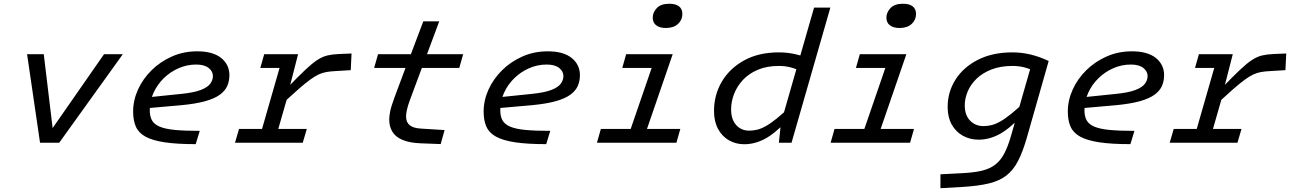

<svg xmlns="http://www.w3.org/2000/svg" viewBox="-20 -750 6794 1009"><path d="M526.8 -465.3H625.5L291.3 0H217.1L221 -25.9ZM122.3 -465.3H210L262.7 -25.9L261 0H190.4Z M1010.9 -410.8Q962.7 -410.8 918.8 -391.6Q875 -372.4 840.8 -339.1Q806.7 -305.8 786.9 -262.5Q767 -219.1 767 -170.8Q767 -138.7 778.7 -117.6Q790.3 -96.5 819.5 -84.3Q848.7 -72 899.8 -67.1Q950.9 -62.3 1029.8 -62.3L1008.5 7.5Q909.6 7.5 845.4 -2.1Q781.3 -11.8 744.8 -31.8Q708.3 -51.9 694 -84.5Q679.6 -117 679.6 -163.3Q679.6 -222.7 705.1 -279.1Q730.6 -335.4 776.6 -380.9Q822.6 -426.3 883.8 -453.3Q944.9 -480.3 1016.4 -480.3Q1098.7 -480.3 1142.2 -445.4Q1185.6 -410.5 1185.6 -354.9Q1185.6 -324.4 1174.4 -298.5Q1163.1 -272.6 1135.3 -252.3Q1107.5 -232 1058 -218.1Q1008.5 -204.3 933.1 -197.2L724 -178.8L742.3 -237L931 -256.4Q998.8 -263.1 1035.1 -277.2Q1071.5 -291.2 1085.2 -310.5Q1098.9 -329.7 1098.9 -350.3Q1098.9 -375.4 1076.2 -393.1Q1053.5 -410.8 1010.9 -410.8Z M1546.5 -465.3 1497.9 -275.5H1500.7L1421.6 0H1336.3L1469.9 -465.3ZM1459.1 -200.9 1490.4 -288.8Q1546.7 -347.6 1583.6 -382.3Q1620.4 -417.1 1647.3 -434.7Q1674.2 -452.3 1700.3 -458.5Q1726.5 -464.7 1760.4 -466.1L1827.5 -468.9L1823.2 -381.3L1743.2 -376.5Q1715.5 -375.1 1694.7 -371.4Q1673.9 -367.7 1654.1 -358.5Q1634.2 -349.3 1608.8 -330.6Q1583.4 -312 1547.7 -280.7Q1512 -249.4 1459.1 -200.9ZM1368.5 -465.3H1531.5L1511 -393H1348ZM1236.2 -72.3H1592.3L1571.1 0H1215Z M2136 -229.3Q2122.5 -192.9 2118.2 -171.7Q2113.9 -150.6 2113.9 -138.3Q2113.9 -107.4 2133.4 -91.7Q2153 -76.1 2193.9 -74.1L2316.4 -66.5L2295.9 7.1L2190 3.1Q2133.2 0.8 2096.5 -14.3Q2059.8 -29.3 2042.6 -56.7Q2025.4 -84.1 2025.4 -122.5Q2025.4 -138.4 2030.4 -164.4Q2035.5 -190.5 2053.4 -238.8L2111 -393H1946.2L1966.7 -465.3H2139.3L2204.6 -637.9H2288.3L2224 -465.3H2414.1L2393.6 -393H2197Z M2852.9 -410.8Q2804.7 -410.8 2760.8 -391.6Q2717 -372.4 2682.8 -339.1Q2648.7 -305.8 2628.9 -262.5Q2609 -219.1 2609 -170.8Q2609 -138.7 2620.7 -117.6Q2632.3 -96.5 2661.5 -84.3Q2690.7 -72 2741.8 -67.1Q2792.9 -62.3 2871.8 -62.3L2850.5 7.5Q2751.6 7.5 2687.4 -2.1Q2623.3 -11.8 2586.8 -31.8Q2550.3 -51.9 2536 -84.5Q2521.6 -117 2521.6 -163.3Q2521.6 -222.7 2547.1 -279.1Q2572.6 -335.4 2618.6 -380.9Q2664.6 -426.3 2725.8 -453.3Q2786.9 -480.3 2858.4 -480.3Q2940.7 -480.3 2984.2 -445.4Q3027.6 -410.5 3027.6 -354.9Q3027.6 -324.4 3016.4 -298.5Q3005.1 -272.6 2977.3 -252.3Q2949.5 -232 2900 -218.1Q2850.5 -204.3 2775.1 -197.2L2566 -178.8L2584.3 -237L2773 -256.4Q2840.8 -263.1 2877.1 -277.2Q2913.5 -291.2 2927.2 -310.5Q2940.9 -329.7 2940.9 -350.3Q2940.9 -375.4 2918.2 -393.1Q2895.5 -410.8 2852.9 -410.8Z M3429.5 -465.3H3515.2L3355.1 0H3269.5ZM3270.6 -465.3H3476.2L3455.7 -393H3250.1ZM3137.6 -72.3H3555.2L3534.7 0H3117.1ZM3478.9 -602.9Q3447.7 -602.9 3429 -616.7Q3410.2 -630.6 3410.2 -657.3Q3410.2 -684.5 3431.6 -707.4Q3453 -730.3 3497.2 -730.3Q3531.5 -730.3 3548.7 -716.4Q3566 -702.6 3566 -676.5Q3566 -645.4 3542.9 -624.1Q3519.8 -602.9 3478.9 -602.9Z M4073.1 0 4082.9 -93.2V-100L4258.1 -710H4343.7L4139.7 0ZM4194.7 -371.1Q4166.8 -387.8 4136.3 -395.6Q4105.9 -403.5 4073.4 -403.5Q4009.4 -403.5 3962.1 -383.2Q3914.8 -363 3883.7 -329.4Q3852.6 -295.7 3837.4 -255.3Q3822.1 -215 3822.1 -175.4Q3822.1 -122.5 3848.8 -92.9Q3875.4 -63.4 3916.9 -63.4Q3937.8 -63.4 3958.8 -68.4Q3979.9 -73.4 4005 -87.5Q4030.1 -101.5 4063.2 -128.2Q4096.3 -155 4141.7 -198.5L4116.5 -115.5Q4050.6 -47 3998.2 -19.5Q3945.7 8 3891 8Q3846.9 8 3810.6 -12.8Q3774.4 -33.7 3753.3 -72.7Q3732.3 -111.8 3732.3 -166.8Q3732.3 -251.7 3773.7 -321.6Q3815.2 -391.4 3891.5 -433.1Q3967.8 -474.8 4073.2 -474.8Q4116.2 -474.8 4158.3 -465.6Q4200.4 -456.4 4242.6 -436.3Z M4657.5 -465.3H4743.2L4583.1 0H4497.5ZM4498.6 -465.3H4704.2L4683.7 -393H4478.1ZM4365.6 -72.3H4783.2L4762.7 0H4345.1ZM4706.9 -602.9Q4675.7 -602.9 4657 -616.7Q4638.2 -630.6 4638.2 -657.3Q4638.2 -684.5 4659.6 -707.4Q4681 -730.3 4725.2 -730.3Q4759.5 -730.3 4776.7 -716.4Q4794 -702.6 4794 -676.5Q4794 -645.4 4770.9 -624.1Q4747.8 -602.9 4706.9 -602.9Z M5292.9 -35.5 5406.2 -430.3 5468.2 -429.4H5491L5377.7 -31.4Q5356 45.1 5330.9 94.3Q5305.7 143.5 5269.3 171.9Q5233 200.4 5177.5 213.8Q5122 227.3 5040 232.3L4922.2 239V166L5037.7 160Q5098.5 157 5139.9 147.1Q5181.2 137.3 5209.5 115.7Q5237.9 94 5257.2 57.6Q5276.5 21.2 5292.9 -35.5ZM5423 -371.1Q5395.1 -387.8 5364.6 -395.6Q5334.2 -403.5 5301.7 -403.5Q5238 -403.5 5190.5 -384.9Q5143.1 -366.4 5112 -336.3Q5080.9 -306.1 5065.4 -269.3Q5050 -232.5 5050 -196.3Q5050 -145.2 5077.8 -116.3Q5105.6 -87.4 5148.4 -87.4Q5169.3 -87.4 5190.4 -92.4Q5211.4 -97.4 5236.5 -111.5Q5261.6 -125.5 5294.7 -152.2Q5327.9 -179 5373.3 -222.5L5348 -139.5Q5282.1 -71 5229.7 -43.5Q5177.3 -16 5122.6 -16Q5077.5 -16 5040.3 -36.5Q5003.2 -57.1 4981.7 -95.3Q4960.1 -133.6 4960.1 -187.7Q4960.1 -266.6 5001.4 -331.7Q5042.7 -396.8 5119.2 -435.8Q5195.7 -474.8 5300.8 -474.8Q5396 -474.8 5491 -429.4Z M5922.9 -410.8Q5874.7 -410.8 5830.8 -391.6Q5787 -372.4 5752.8 -339.1Q5718.7 -305.8 5698.9 -262.5Q5679 -219.1 5679 -170.8Q5679 -138.7 5690.7 -117.6Q5702.3 -96.5 5731.5 -84.3Q5760.7 -72 5811.8 -67.1Q5862.9 -62.3 5941.8 -62.3L5920.5 7.5Q5821.6 7.5 5757.4 -2.1Q5693.3 -11.8 5656.8 -31.8Q5620.3 -51.9 5606 -84.5Q5591.6 -117 5591.6 -163.3Q5591.6 -222.7 5617.1 -279.1Q5642.6 -335.4 5688.6 -380.9Q5734.6 -426.3 5795.8 -453.3Q5856.9 -480.3 5928.4 -480.3Q6010.7 -480.3 6054.2 -445.4Q6097.6 -410.5 6097.6 -354.9Q6097.6 -324.4 6086.4 -298.5Q6075.1 -272.6 6047.3 -252.3Q6019.5 -232 5970 -218.1Q5920.5 -204.3 5845.1 -197.2L5636 -178.8L5654.3 -237L5843 -256.4Q5910.8 -263.1 5947.1 -277.2Q5983.5 -291.2 5997.2 -310.5Q6010.9 -329.7 6010.9 -350.3Q6010.9 -375.4 5988.2 -393.1Q5965.5 -410.8 5922.9 -410.8Z M6458.5 -465.3 6409.9 -275.5H6412.7L6333.6 0H6248.3L6381.9 -465.3ZM6371.1 -200.9 6402.4 -288.8Q6458.7 -347.6 6495.6 -382.3Q6532.4 -417.1 6559.3 -434.7Q6586.2 -452.3 6612.3 -458.5Q6638.5 -464.7 6672.4 -466.1L6739.5 -468.9L6735.2 -381.3L6655.2 -376.5Q6627.5 -375.1 6606.7 -371.4Q6585.9 -367.7 6566.1 -358.5Q6546.2 -349.3 6520.8 -330.6Q6495.4 -312 6459.7 -280.7Q6424 -249.4 6371.1 -200.9ZM6280.5 -465.3H6443.5L6423 -393H6260ZM6148.2 -72.3H6504.3L6483.1 0H6127Z"/></svg>

Font: Intel One Mono Light
Style: Italic
Weight: 300
Italic angle: -16°
Monospace: yes
Designer: Fred Shallcrass
Foundry: Frere-Jones Type LLC
Version: Version 1.004